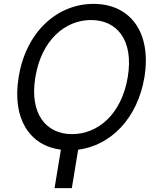

<svg xmlns="http://www.w3.org/2000/svg" viewBox="-20 -757 801 980"><path d="M717.3 -363.6C754.3 -593.8 643.5 -737.2 457.4 -737.2C271.3 -737.2 112.2 -593.8 75.3 -363.6C40.1 -151.6 131 -13.5 290.8 7.1L258.5 203.1H346.6L378.9 7.1C545.1 -14.2 682.2 -152.3 717.3 -363.6ZM160.5 -363.6C191.8 -552.6 312.5 -654.8 444.6 -654.8C576.7 -654.8 663.4 -552.6 632.1 -363.6C600.9 -174.7 480.1 -72.4 348 -72.4C215.9 -72.4 129.3 -174.7 160.5 -363.6Z"/></svg>

Font: Margiela Sans
Style: Italic
Weight: 400
Italic angle: -9.39999°
Designer: Stefan Endress, Andreas Faust
Version: Version 1.100;FEAKit 1.0